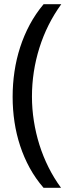

<svg xmlns="http://www.w3.org/2000/svg" viewBox="-20 -734 341 912"><path d="M40 -273.9Q40 -335 48.8 -394.3Q57.6 -453.6 75.7 -509.5Q93.8 -565.4 121.3 -616.9Q148.9 -668.5 187 -713.9H271Q202.6 -619.6 167.2 -506.8Q131.8 -394 131.8 -274.9Q131.8 -216.8 140.9 -159.2Q149.9 -101.6 167.2 -46.4Q184.6 8.8 210.4 60.5Q236.3 112.3 270 158.2H187Q148.9 114.3 121.3 64Q93.8 13.7 75.7 -41.3Q57.6 -96.2 48.8 -154.8Q40 -213.4 40 -273.9Z"/></svg>

Font: Droid Sans
Style: Regular
Weight: 400
Version: Version 1.00 build 113